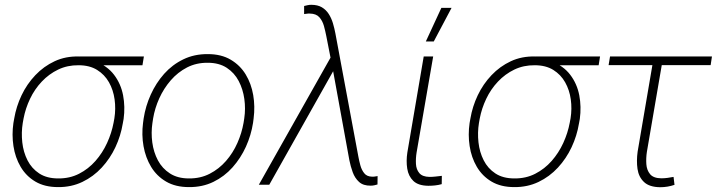

<svg xmlns="http://www.w3.org/2000/svg" viewBox="-20 -761 2953 791"><path d="M35.2 -253.9 38.6 -272.9Q46.9 -322.3 68.8 -368.4Q90.8 -414.6 125.5 -451.2Q160.2 -487.8 205.3 -508.8Q250.5 -529.8 304.7 -528.3Q315.9 -528.3 327.4 -525.1Q338.9 -522 349.9 -517.6Q360.8 -513.2 371.1 -509.3Q421.4 -490.2 449.7 -453.1Q478 -416 487.1 -368.4Q496.1 -320.8 489.3 -271L485.8 -252Q477.5 -201.7 455.6 -154.8Q433.6 -107.9 399.2 -70.6Q364.7 -33.2 319.3 -11.5Q273.9 10.3 219.2 9.8Q164.1 9.8 125.7 -12.9Q87.4 -35.6 64.9 -74Q42.5 -112.3 35.4 -159.2Q28.3 -206.1 35.2 -253.9ZM77.1 -272.9 73.7 -253.9Q67.4 -214.8 71.8 -174.6Q76.2 -134.3 93.3 -100.6Q110.4 -66.9 141.6 -46.4Q172.9 -25.9 219.7 -25.9Q267.1 -25.4 305.7 -45.2Q344.2 -64.9 373.3 -97.9Q402.3 -130.9 421.1 -171.9Q439.9 -212.9 447.8 -254.9L451.2 -273.4Q457.5 -313 452.1 -351.6Q446.8 -390.1 429 -421.9Q411.1 -453.6 380.1 -472.9Q349.1 -492.2 303.7 -492.2Q257.8 -492.7 219.7 -474.4Q181.6 -456.1 152.1 -424.8Q122.6 -393.6 103.8 -354Q85 -314.5 77.1 -272.9ZM572.8 -528.3 566.9 -492.2H301.3L306.6 -528.3Z M569.3 -254.4 571.8 -272.9Q579.6 -323.7 601.1 -371.3Q622.6 -418.9 656.2 -456.8Q689.9 -494.6 735.4 -516.6Q780.8 -538.6 836.4 -538.1Q891.6 -538.1 930.4 -515.1Q969.2 -492.2 992.2 -454.3Q1015.1 -416.5 1023.2 -369.4Q1031.2 -322.3 1024.9 -273.4L1022.5 -254.9Q1014.6 -204.1 993.2 -156.7Q971.7 -109.4 938 -71.5Q904.3 -33.7 859.1 -11.7Q814 10.3 758.3 9.8Q703.1 9.8 664.3 -12.9Q625.5 -35.6 602.5 -73.7Q579.6 -111.8 571.3 -158.7Q563 -205.6 569.3 -254.4ZM610.8 -272.9 607.9 -253.9Q602.1 -214.4 607.4 -174.1Q612.8 -133.8 630.6 -100.3Q648.4 -66.9 680.2 -46.4Q711.9 -25.9 758.3 -25.9Q805.7 -25.4 844 -45.2Q882.3 -64.9 911.1 -97.9Q939.9 -130.9 958 -171.9Q976.1 -212.9 983.4 -254.9L986.3 -273.4Q992.2 -313 986.6 -353.3Q981 -393.6 963.4 -427.2Q945.8 -460.9 914.1 -481.7Q882.3 -502.4 835.9 -502.4Q789.1 -502.9 750.7 -483.2Q712.4 -463.4 683.6 -430.2Q654.8 -397 636.2 -356Q617.7 -314.9 610.8 -272.9Z M1354 -470.2 1089.4 0H1046.4L1349.6 -537.6L1378.4 -523.9ZM1262.2 -741.2Q1288.6 -741.2 1305.9 -731Q1323.2 -720.7 1334.2 -703.6Q1345.2 -686.5 1351.6 -665.3Q1357.9 -644 1361.8 -623L1456.5 -115.2Q1459.5 -98.6 1464.6 -79.8Q1469.7 -61 1480.5 -47.4Q1491.2 -33.7 1512.2 -33.2Q1518.1 -32.7 1523.9 -33.7Q1529.8 -34.7 1535.6 -35.6L1535.2 -1Q1528.8 1 1521.7 2.4Q1514.6 3.9 1507.3 3.9Q1476.6 4.4 1459.2 -11.5Q1441.9 -27.3 1433.1 -51.5Q1424.3 -75.7 1419.4 -100.6L1350.1 -480.5L1324.2 -612.8Q1320.3 -632.8 1314.5 -654.1Q1308.6 -675.3 1295.7 -689.9Q1282.7 -704.6 1256.8 -705.1Q1251 -705.6 1244.9 -704.6Q1238.8 -703.6 1232.9 -703.1V-736.3Q1240.2 -738.3 1247.6 -739.7Q1254.9 -741.2 1262.2 -741.2Z M1725.6 -528.3H1764.6L1696.3 -132.8Q1692.4 -108.9 1693.6 -85.9Q1694.8 -63 1707.5 -47.9Q1720.2 -32.7 1749.5 -32.2Q1762.2 -32.2 1774.9 -33.7Q1787.6 -35.2 1800.3 -36.6L1799.8 -2.4Q1786.1 1.5 1772.5 2.9Q1758.8 4.4 1744.6 4.4Q1703.1 3.9 1682.9 -15.6Q1662.6 -35.2 1657.7 -66.4Q1652.8 -97.7 1658.2 -132.8ZM1734.4 -590.3 1798.3 -728.5H1840.3L1767.1 -590.3Z M1914.6 -253.9 1918 -272.9Q1926.3 -322.3 1948.2 -368.4Q1970.2 -414.6 2004.9 -451.2Q2039.6 -487.8 2084.7 -508.8Q2129.9 -529.8 2184.1 -528.3Q2195.3 -528.3 2206.8 -525.1Q2218.3 -522 2229.2 -517.6Q2240.2 -513.2 2250.5 -509.3Q2300.8 -490.2 2329.1 -453.1Q2357.4 -416 2366.5 -368.4Q2375.5 -320.8 2368.7 -271L2365.2 -252Q2356.9 -201.7 2335 -154.8Q2313 -107.9 2278.6 -70.6Q2244.1 -33.2 2198.7 -11.5Q2153.3 10.3 2098.6 9.8Q2043.5 9.8 2005.1 -12.9Q1966.8 -35.6 1944.3 -74Q1921.9 -112.3 1914.8 -159.2Q1907.7 -206.1 1914.6 -253.9ZM1956.5 -272.9 1953.1 -253.9Q1946.8 -214.8 1951.2 -174.6Q1955.6 -134.3 1972.7 -100.6Q1989.7 -66.9 2021 -46.4Q2052.2 -25.9 2099.1 -25.9Q2146.5 -25.4 2185.1 -45.2Q2223.6 -64.9 2252.7 -97.9Q2281.7 -130.9 2300.5 -171.9Q2319.3 -212.9 2327.1 -254.9L2330.6 -273.4Q2336.9 -313 2331.5 -351.6Q2326.2 -390.1 2308.3 -421.9Q2290.5 -453.6 2259.5 -472.9Q2228.5 -492.2 2183.1 -492.2Q2137.2 -492.7 2099.1 -474.4Q2061 -456.1 2031.5 -424.8Q2002 -393.6 1983.2 -354Q1964.4 -314.5 1956.5 -272.9ZM2452.1 -528.3 2446.3 -492.2H2180.7L2186 -528.3Z M2913.1 -528.3 2907.7 -492.7H2487.3L2493.2 -528.3ZM2673.8 -528.3H2712.4L2645 -135.3Q2641.1 -109.4 2642.8 -84.7Q2644.5 -60.1 2658.2 -43.5Q2671.9 -26.9 2704.1 -26.4Q2716.8 -26.4 2729.5 -28.1Q2742.2 -29.8 2754.9 -32.2L2758.8 0.5Q2744.6 5.4 2730 7.8Q2715.3 10.3 2699.7 10.3Q2655.3 9.8 2633.3 -11Q2611.3 -31.7 2606.4 -64.9Q2601.6 -98.1 2606.9 -136.2Z"/></svg>

Font: Roboto ExtraLight
Style: Italic
Weight: 250
Designer: Christian Robertson
Foundry: Google
Version: Version 3.009; 2024